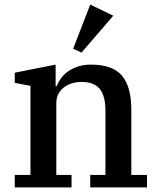

<svg xmlns="http://www.w3.org/2000/svg" viewBox="-20 -812 688 832"><path d="M44 -54H112V-440L44 -453V-497L221 -532V-439H226Q232 -456 244.5 -473Q257 -490 275.5 -503Q294 -516 318.5 -524Q343 -532 374 -532Q469 -532 509 -483.5Q549 -435 549 -338V-54H617V0H371V-54H437V-332Q437 -397 412 -427Q387 -457 333 -457Q313 -457 293.5 -451.5Q274 -446 258.5 -434.5Q243 -423 233.5 -406Q224 -389 224 -365V-54H290V0H44ZM297 -601 371 -792 471 -744 333 -584Z"/></svg>

Font: IBM Plex Serif Medm
Style: Regular
Weight: 500
Designer: Mike Abbink, Paul van der Laan, Pieter van Rosmalen
Foundry: Bold Monday
Version: Version 3.001